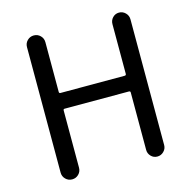

<svg xmlns="http://www.w3.org/2000/svg" viewBox="-107 -839 942 945"><g transform="rotate(-15 364.0 -366.5)"><path d="M99.6 -46.9V-686.5Q99.6 -706.1 113.3 -719.7Q127 -733.4 146.5 -733.4Q166 -733.4 179.7 -719.7Q193.4 -706.1 193.4 -686.5V-433.6Q193.4 -425.8 200.2 -425.8H527.3Q535.2 -425.8 535.2 -433.6V-686.5Q535.2 -706.1 548.3 -719.7Q561.5 -733.4 580.6 -733.4Q599.6 -733.4 613.3 -719.7Q627 -706.1 627 -686.5V-45.9Q627 -27.3 613.3 -13.7Q599.6 0 580.6 0Q561.5 0 548.3 -13.7Q535.2 -27.3 535.2 -45.9V-338.9Q535.2 -345.7 527.3 -345.7H200.2Q193.4 -345.7 193.4 -338.9V-46.9Q193.4 -27.3 179.7 -13.7Q166 0 146.5 0Q127 0 113.3 -13.7Q99.6 -27.3 99.6 -46.9Z"/></g></svg>

Font: Gen Jyuu Gothic Regular
Style: Regular
Weight: 400
Designer: [Source Han Sans]
Ryoko NISHIZUKA  (kana & ideographs); Paul D. Hunt (Latin, Greek & Cyrillic); Wenlong ZHANG  (bopomofo
Version: Version 1.002.20150607